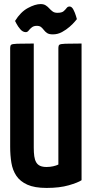

<svg xmlns="http://www.w3.org/2000/svg" viewBox="-20 -914 451 944"><path d="M209 10Q150 10 114.5 -6Q79 -22 60.5 -49.5Q42 -77 36 -113.5Q30 -150 30 -192V-679Q30 -690 35 -694Q40 -698 64 -699Q88 -700 146 -700V-188Q146 -164 148.5 -146Q151 -128 158 -116Q165 -104 177.5 -98.5Q190 -93 209 -93Q226 -93 241.5 -96.5Q257 -100 267 -105V-679Q267 -690 272 -694Q277 -698 300.5 -699Q324 -700 381 -700V-28Q363 -16 318 -3Q273 10 209 10ZM240 -745Q221 -745 211.5 -751.5Q202 -758 196 -766Q190 -774 182.5 -780.5Q175 -787 161 -787Q146 -787 136.5 -779.5Q127 -772 121 -764Q115 -756 107 -756Q92 -756 80 -770Q68 -784 61 -797.5Q54 -811 54 -811Q81 -855 117 -874.5Q153 -894 180 -894Q195 -894 205 -887.5Q215 -881 222.5 -872.5Q230 -864 239 -857.5Q248 -851 262 -851Q284 -851 293 -859Q302 -867 307.5 -874.5Q313 -882 322 -882Q333 -882 341 -866.5Q349 -851 353.5 -835.5Q358 -820 358 -820Q358 -820 348.5 -808.5Q339 -797 322.5 -782.5Q306 -768 285 -756.5Q264 -745 240 -745Z"/></svg>

Font: Yanone Kaffeesatz ExtraLight
Style: Bold
Weight: 700
Version: Version 2.003